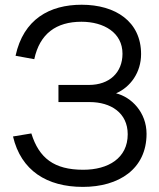

<svg xmlns="http://www.w3.org/2000/svg" viewBox="-20 -754 656 790"><path d="M583 -203.5C583 -291.5 521 -354.5 457.5 -370C516.5 -395.5 560.5 -455.5 560.5 -531.5C560.5 -665.5 455 -734.5 316 -734.5C184 -734.5 76.5 -675 44 -524.5L121 -510.5C143.5 -615.5 211.5 -664.5 315 -664.5C407.5 -664.5 484 -619.5 484 -533C484 -456 431 -404.5 345.5 -404.5H220.5V-334H349C435.5 -334 505.5 -290 505.5 -201.5C505.5 -103 425 -55.5 322.5 -55.5C202.5 -55.5 140.5 -103.5 109 -205L33.5 -192.5C66.5 -52 173 15 321 15C469 15 583 -58.5 583 -203.5Z"/></svg>

Font: Vela Sans
Style: Regular
Weight: 400
Designer: Principal design: Mikhail Sharanda - project Manrope.
Design modification: Ravid Balaliev
Foundry: Mikhail Sharanda
Version: Version 1.001